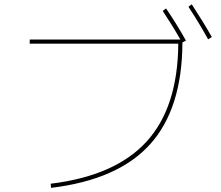

<svg xmlns="http://www.w3.org/2000/svg" viewBox="-20 -866 1040 905"><path d="M747.1 -814.5 762.7 -826.2Q811.5 -754.9 856.4 -674.8L839.8 -666Q838.9 -354.5 688 -186.5Q537.1 -18.6 220.7 19.5L218.8 0Q523.4 -37.1 670.9 -198.7Q818.4 -360.4 820.3 -660.2H120.1V-679.7H830.1Q794.9 -742.2 747.1 -814.5ZM868.2 -834 883.8 -845.7Q937.5 -763.7 978.5 -691.4L960.9 -680.7Q920.9 -753.9 868.2 -834Z"/></svg>

Font: Mgen+ 1m thin
Style: Regular
Weight: 100
Designer: [Source Han Sans]
Ryoko NISHIZUKA  (kana & ideographs); Paul D. Hunt (Latin, Greek & Cyrillic); Wenlong ZHANG  (bopomofo
Version: Version 1.059.20150602